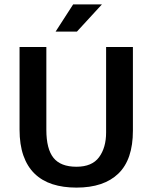

<svg xmlns="http://www.w3.org/2000/svg" viewBox="-20 -844 694 874"><path d="M69 -630H191V-253Q191 -166 223.5 -125.5Q256 -85 328 -85Q399 -85 431 -128.5Q463 -172 463 -241V-630H585V-249Q585 -118 519 -54Q453 10 328 10Q267 10 219 -5.5Q171 -21 137.5 -53.5Q104 -86 86.5 -136Q69 -186 69 -254ZM330 -700H233L313 -824H444Z"/></svg>

Font: Mukta Malar SemiBold
Style: Regular
Weight: 600
Designer: Aadarsh Rajan, Girish Dalvi, Yashodeep Gholap
Foundry: Ek Type
Version: Version 2.538;PS 1.000;hotconv 16.6.51;makeotf.lib2.5.65220;